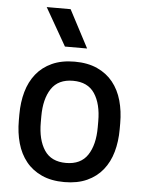

<svg xmlns="http://www.w3.org/2000/svg" viewBox="-55 -824 658 880"><g transform="rotate(5 274.0 -384.0)"><path d="M274 12Q214 12 170 -8Q126 -28 97.5 -63.5Q69 -99 55.5 -147Q42 -195 42 -251V-279Q42 -335 55.5 -383Q69 -431 97.5 -466.5Q126 -502 170 -522Q214 -542 274 -542Q334 -542 378 -522Q422 -502 450.5 -466.5Q479 -431 492.5 -383Q506 -335 506 -279V-251Q506 -195 492.5 -147Q479 -99 450.5 -63.5Q422 -28 378 -8Q334 12 274 12ZM274 -76Q342 -76 373.5 -123.5Q405 -171 405 -251V-279Q405 -359 373.5 -406.5Q342 -454 274 -454Q206 -454 174.5 -406.5Q143 -359 143 -279V-251Q143 -171 174.5 -123.5Q206 -76 274 -76ZM234 -780 325 -607H223L124 -780Z"/></g></svg>

Font: Cooper Hewitt
Style: Regular
Weight: 707
Designer: Village Type and Design LLC
Foundry: Cooper Hewitt Smithsonian Design Museum
Version: 1.000